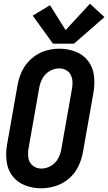

<svg xmlns="http://www.w3.org/2000/svg" viewBox="-20 -1005 582 1033"><path d="M265 -770 156 -921 249 -977 333 -843 464 -985 542 -913 378 -770ZM201 8Q156 8 114.5 -8Q73 -24 47 -58Q21 -92 15.5 -137Q10 -182 18 -227L75 -550Q82 -589 100 -625.5Q118 -662 150 -690Q182 -718 220.5 -730.5Q259 -743 299 -743H300Q345 -743 386.5 -727Q428 -711 454 -677Q480 -643 485.5 -598Q491 -553 483 -508L426 -185Q419 -146 401 -109Q383 -72 350.5 -44Q318 -16 278.5 -4Q239 8 201 8ZM202 -98Q229 -98 254 -112.5Q279 -127 292.5 -152Q306 -177 310 -203L367 -526Q371 -546 370 -565.5Q369 -585 360.5 -602Q352 -619 335 -628Q318 -637 299 -637Q272 -637 247 -622.5Q222 -608 208.5 -583Q195 -558 191 -532L134 -209Q129 -183 132.5 -156.5Q136 -130 156 -114Q176 -98 202 -98Z"/></svg>

Font: Iosevka SS08
Style: Bold Italic
Weight: 700
Italic angle: -10°
Monospace: yes
Designer: Belleve Invis
Foundry: Belleve Invis
Version: 2.1.0; ttfautohint (v1.8.2)